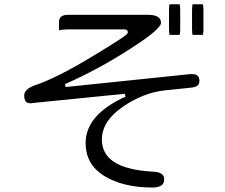

<svg xmlns="http://www.w3.org/2000/svg" viewBox="-20 -797 1040 888"><path d="M764.6 -777.3Q761.7 -770.5 761.7 -749V-664.1Q761.7 -642.6 764.6 -635.7H810.5L812 -640.6Q813.5 -648.9 813.5 -664.1V-749Q813.5 -770.5 810.5 -777.3ZM871.1 -777.3Q868.2 -770.5 868.2 -749V-664.1Q868.2 -642.6 871.1 -635.7H918L919.4 -640.6Q920.9 -648.9 920.9 -664.1V-749Q920.9 -770.5 918 -777.3ZM560.5 -350.1Q376 -266.1 376 -135.7Q376 -61 424.3 -12.7Q440.9 3.4 461.9 16.6Q549.8 70.3 684.6 70.3Q717.3 70.3 730.5 57.1Q739.3 48.3 739.3 32.2Q739.3 18.6 731 10.3Q719.2 -1.5 689.9 -2.9Q541 -10.3 484.9 -66.4Q451.2 -100.6 451.2 -151.4Q451.2 -236.8 547.9 -303.2Q643.1 -368.2 741.2 -378.9L863.8 -391.6Q885.7 -393.6 895 -402.8Q902.3 -410.2 902.3 -422.9Q902.3 -438.5 894.5 -446.3Q886.7 -454.1 868.2 -454.1H857.9L283.7 -394.5L280.3 -407.7Q432.1 -474.6 579.6 -569.3Q701.7 -647 721.2 -681.2Q724.6 -687 724.6 -690.4Q724.6 -705.6 715.8 -714.4Q701.7 -728.5 665 -728.5H295.9Q271.5 -728.5 260.7 -718.3Q252.9 -710 252.9 -694.8V-656.7Q269 -661.1 295.9 -661.1H556.6Q563.5 -661.1 567.4 -657.2Q571.3 -653.3 571.3 -647.5Q571.3 -643.6 566.9 -639.2Q549.3 -621.6 402.3 -533.2Q236.3 -433.1 139.2 -401.9Q103 -388.2 94.7 -368.7Q91.8 -362.3 91.8 -355.2Q91.8 -348.1 92.8 -342.8Q94.7 -332 100.6 -326.2Q107.4 -319.3 121.6 -319.3Q123 -319.3 124.5 -319.3L138.2 -321.3L557.1 -363.3Z"/></svg>

Font: YuPearl-Light
Style: Light
Weight: 300
Designer: Max Yao
Foundry: Max-Everyday
Version: Version 1.011; ttfautohint (v1.8.3)